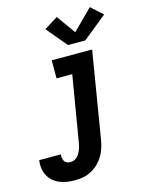

<svg xmlns="http://www.w3.org/2000/svg" viewBox="-218 -870 900 1170"><g transform="rotate(-15 232.0 -285.0)"><path d="M108 213Q83 213 58 209.5Q33 206 10.5 196.5Q-12 187 -30 171.5Q-48 156 -59 134.5Q-70 113 -73.5 88Q-77 63 -73 38H64Q62 49 63.5 60.5Q65 72 70.5 81Q76 90 86.5 94.5Q97 99 108 99Q120 99 131 94.5Q142 90 151 81.5Q160 73 166 62.5Q172 52 176.5 41Q181 30 183.5 18.5Q186 7 188 -4L257 -416H158V-530H413L323 15Q319 40 311 65.5Q303 91 289 114.5Q275 138 255 157.5Q235 177 210.5 190Q186 203 160 208Q134 213 108 213ZM387 -594H278L170 -723L256 -777L341 -658L466 -783L539 -717Z"/></g></svg>

Font: Iosevka Slab Heavy
Style: Italic
Weight: 900
Italic angle: -9°
Monospace: yes
Designer: Belleve Invis
Foundry: Belleve Invis
Version: Version 11.1.0; ttfautohint (v1.8.3)